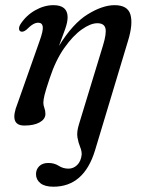

<svg xmlns="http://www.w3.org/2000/svg" viewBox="-20 -477 553 744"><path d="M348 106.5Q305 246.5 187 246.5Q153.5 246.5 136.5 232.8Q119.5 219 119.5 198Q119.5 179.5 132 167Q144.5 154.5 167.5 154.5Q190.5 154.5 207.5 165.5Q224.5 176.5 245.5 176.5Q264.5 176.5 279 162.5Q293.5 148.5 296.5 122.5Q297 108 290.5 92.5Q284 77 280.2 56Q276.5 35 286 4.5L379 -300.5Q393.5 -348 388.5 -367.5Q383.5 -387 357 -387Q331 -387 296.8 -362.8Q262.5 -338.5 229 -291Q195.5 -243.5 172.5 -173.5Q157.5 -129 152.8 -109.8Q148 -90.5 148 -79Q148 -69 152 -58.5Q156 -48 156 -35Q155.5 -15 133.5 -2.8Q111.5 9.5 74.5 9.5Q13.5 9.5 48 -76L132.5 -315.5Q148 -358 145.8 -373.5Q143.5 -389 128 -389Q118.5 -389 107.8 -382.8Q97 -376.5 81.5 -361Q68.5 -351.5 60.5 -355Q54 -357.5 53.8 -365.8Q53.5 -374 59.5 -383.5Q81.5 -417.5 116.5 -437.2Q151.5 -457 187 -457Q242 -457 242 -410Q242 -391 232.2 -363.5Q222.5 -336 208.5 -299Q262 -386 319.8 -421.5Q377.5 -457 424 -457Q475 -457 485.5 -420.2Q496 -383.5 476 -318.5Z"/></svg>

Font: Fraunces 72pt Soft
Style: Italic
Weight: 400
Italic angle: -16°
Version: Version 1.000;[b76b70a41]